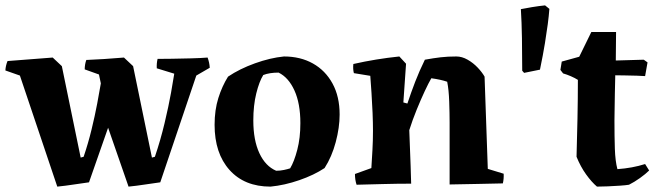

<svg xmlns="http://www.w3.org/2000/svg" viewBox="-26 -682 2442 714"><path d="M187 12 48 -401 -6 -420Q-5 -438 2 -455L170 -468L204 -436L274 -96L285 -99Q302 -149 314.5 -200.5Q327 -252 335.5 -297Q344 -342 349 -372L342 -405L289 -424Q289 -433 290.5 -442Q292 -451 295 -459Q323 -460 361.5 -462.5Q400 -465 435 -468L469 -436L539 -96L550 -99Q571 -161 586 -224Q601 -287 610 -337Q619 -387 622 -408L557 -428Q556 -446 560 -463Q578 -463 613 -463.5Q648 -464 685 -465Q722 -466 746 -468Q753 -449 754 -430L704 -401L570 -4Q540 0 511 4.5Q482 9 452 12L376 -207L305 -4Q275 0 246 4.5Q217 9 187 12Z M980 12Q883 12 827.5 -50Q772 -112 772 -218Q772 -273 786 -317.5Q800 -362 822 -397Q865 -426 922 -446.5Q979 -467 1030 -472Q1091 -472 1137.5 -446Q1184 -420 1210.5 -371.5Q1237 -323 1237 -256Q1237 -208 1222.5 -153.5Q1208 -99 1181 -57Q1142 -31 1087 -12Q1032 7 980 12ZM1001 -47Q1016 -47 1030 -50Q1044 -53 1053 -56Q1068 -81 1079.5 -125Q1091 -169 1091 -224Q1091 -297 1069 -345.5Q1047 -394 1010 -412Q976 -412 953 -403Q938 -379 927 -334.5Q916 -290 916 -234Q916 -161 938.5 -112.5Q961 -64 1001 -47Z M1300 5Q1294 -13 1294 -35L1355 -57Q1357 -87 1359 -123.5Q1361 -160 1361 -195Q1361 -225 1359.5 -262.5Q1358 -300 1355.5 -336.5Q1353 -373 1351 -400L1290 -410Q1286 -425 1288 -444Q1372 -463 1459 -472L1484 -445L1474 -301L1489 -297Q1503 -339 1518 -378Q1533 -417 1554 -460Q1587 -466 1613 -469Q1639 -472 1671 -472Q1692 -472 1713 -460Q1734 -448 1750.5 -430.5Q1767 -413 1776 -397Q1779 -311 1782 -225.5Q1785 -140 1788 -54L1847 -36Q1848 -17 1844 0Q1805 1 1751 2Q1697 3 1646 4V-226Q1646 -260 1644.5 -304Q1643 -348 1637 -378Q1614 -386 1578 -391Q1568 -374 1553.5 -343Q1539 -312 1523.5 -274Q1508 -236 1496 -198L1501 -66L1502 -32Q1502 -24 1502.5 -16Q1503 -8 1503 1Q1451 1 1396 2.5Q1341 4 1300 5Z M1923 -411 1916 -419Q1916 -480 1915 -540Q1914 -600 1911 -648Q1925 -651 1952.5 -655.5Q1980 -660 2001 -662L2017 -649Q2015 -622 2011 -592Q2007 -562 2000.5 -521.5Q1994 -481 1982 -423Z M2194 12Q2174 -5 2153.5 -33.5Q2133 -62 2118 -99Q2120 -170 2121.5 -241.5Q2123 -313 2123 -385Q2112 -392 2097 -398.5Q2082 -405 2068 -409L2058 -422L2063 -453L2128 -471L2173 -563H2265L2264 -457L2368 -460L2382 -450L2373 -399Q2364 -400 2343 -400.5Q2322 -401 2299 -401.5Q2276 -402 2262 -402Q2261 -370 2260.5 -334Q2260 -298 2259.5 -270Q2259 -242 2259 -233Q2259 -174 2260.5 -128.5Q2262 -83 2270 -53Q2326 -57 2373 -72L2388 -48Q2375 -35 2354 -20Q2333 -5 2313 5Q2301 7 2279 8.5Q2257 10 2234 11Q2211 12 2194 12Z"/></svg>

Font: Labrada
Style: Bold
Weight: 700
Designer: Mercedes Jáuregui
Foundry: Omnibus-Type Team
Version: Version 1.000; ttfautohint (v1.8.4.7-5d5b)